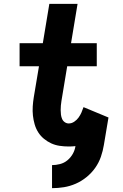

<svg xmlns="http://www.w3.org/2000/svg" viewBox="-20 -755 640 1000"><path d="M251 225V105Q271 105 292.5 99.5Q314 94 331 80Q348 66 359 46.5Q370 27 373 6Q365 7 356 7.5Q347 8 338 8Q314 8 290.5 4.5Q267 1 246.5 -8.5Q226 -18 208.5 -32.5Q191 -47 179 -66Q167 -85 160.5 -107.5Q154 -130 151.5 -153Q149 -176 150.5 -200.5Q152 -225 156 -249L183 -410H82V-530H203L237 -735H384L350 -530H484V-410H330L300 -229Q298 -217 297 -205Q296 -193 296 -181Q296 -169 297.5 -157.5Q299 -146 303.5 -135.5Q308 -125 317.5 -118.5Q327 -112 338 -112Q353 -112 366.5 -121Q380 -130 389 -142.5Q398 -155 404 -168.5Q410 -182 415 -197L545 -143L521 0Q516 31 505.5 61.5Q495 92 476 119Q457 146 430.5 167.5Q404 189 374 202Q344 215 313 220Q282 225 251 225Z"/></svg>

Font: Iosevka Slab Heavy Extended
Style: Italic
Weight: 900
Width: 7
Italic angle: -9°
Monospace: yes
Designer: Belleve Invis
Foundry: Belleve Invis
Version: Version 11.1.0; ttfautohint (v1.8.3)